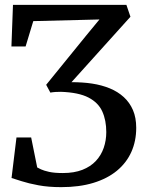

<svg xmlns="http://www.w3.org/2000/svg" viewBox="-20 -763 607 790"><path d="M231.8 7Q179.2 7 138.4 -0.6Q97.5 -8.2 69.5 -17.3Q41.5 -26.3 27.5 -30.6L47.8 -197.4H108.2L133.1 -74Q137.4 -71.6 148.9 -66.1Q160.4 -60.7 182.1 -55.8Q203.8 -51 238.6 -51Q285.1 -51 318.9 -64.2Q352.6 -77.4 374.5 -100.8Q396.3 -124.2 406.8 -154.8Q417.3 -185.3 417.3 -219.6Q417.3 -267.8 401 -304.1Q384.7 -340.5 344.2 -361.6Q303.7 -382.7 231 -385.2Q219.4 -385.2 208.7 -384.6Q198 -384 187.2 -382L170 -414.1L335.9 -618.3L389.2 -682.9L116.9 -676.1L85.3 -571.7H27L33.4 -743H500.1L516.7 -694.1L274.2 -424.9Q296.2 -424.9 317.5 -423.5Q338.8 -422.2 358.9 -419.1Q398.7 -413 431.8 -399.4Q464.9 -385.8 489.3 -363.5Q513.6 -341.2 527.1 -310Q540.5 -278.8 540.5 -236.9Q540.5 -182.6 520.4 -137.7Q500.2 -92.8 460.9 -60.4Q421.5 -28 364 -10.5Q306.5 7 231.8 7Z"/></svg>

Font: Merriweather Light
Style: Regular
Weight: 300
Version: Version 2.100